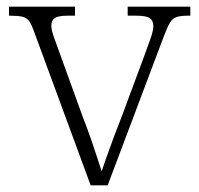

<svg xmlns="http://www.w3.org/2000/svg" viewBox="-20 -556 596 576"><path d="M83 -459Q75 -482 67.5 -492.5Q60 -503 46.5 -506Q33 -509 7 -509V-536H205V-509H184Q154 -509 144 -501.5Q134 -494 134 -479Q134 -467 141 -446.5Q148 -426 155 -408L228 -206Q239 -178 250 -147Q261 -116 270 -88Q279 -60 285 -42Q291 -61 306.5 -104Q322 -147 345 -206L409 -378Q423 -416 431.5 -440Q440 -464 440 -478Q440 -494 429.5 -501.5Q419 -509 387 -509H363V-536H551V-509H545Q522 -509 510 -505Q498 -501 490.5 -489Q483 -477 473 -451L303 0H252Z"/></svg>

Font: Noto Serif Tibetan ExtraLight
Style: Regular
Weight: 200
Designer: Monotype Design Team
Foundry: Monotype Imaging Inc.
Version: Version 2.103; ttfautohint (v1.8.4.7-5d5b)